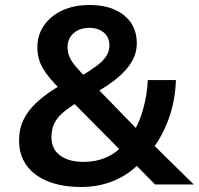

<svg xmlns="http://www.w3.org/2000/svg" viewBox="-20 -735 792 765"><path d="M303 10Q227 10 171 -12.5Q115 -35 85.5 -76.5Q56 -118 56 -175Q56 -222 74 -258.5Q92 -295 123 -324Q154 -353 193 -378L233 -403L220 -379Q173 -425 151 -462.5Q129 -500 129 -546Q129 -596 155.5 -634Q182 -672 228.5 -693.5Q275 -715 336 -715Q396 -715 438 -696Q480 -677 502.5 -643Q525 -609 525 -563Q525 -524 506 -491Q487 -458 452 -428Q417 -398 368 -370L359 -392L530 -216L514 -213Q536 -248 551 -302.5Q566 -357 569 -416H681Q678 -334 653 -264Q628 -194 588 -142L578 -171L752 0H598L513 -86H537Q494 -40 434 -15Q374 10 303 10ZM313 -90Q361 -90 401.5 -107Q442 -124 470 -158V-126L258 -340L309 -339L277 -320Q247 -301 226.5 -282.5Q206 -264 195.5 -241.5Q185 -219 185 -189Q185 -141 219.5 -115.5Q254 -90 313 -90ZM336 -624Q297 -624 273 -602.5Q249 -581 249 -547Q249 -526 257 -508Q265 -490 282 -470Q299 -450 325 -423L300 -430Q339 -453 365 -472.5Q391 -492 403.5 -511.5Q416 -531 416 -553Q416 -587 393.5 -605.5Q371 -624 336 -624Z"/></svg>

Font: Nunito Sans 8pt
Style: Bold
Weight: 700
Version: Version 3.101;gftools[0.9.27]